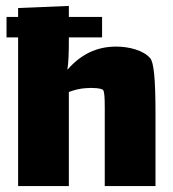

<svg xmlns="http://www.w3.org/2000/svg" viewBox="-20 -627 582 647"><path d="M486 -431C464 -457 416 -470 371 -470C306 -470 253 -444 208 -393L207 -394C211 -413 212 -454 212 -490V-501H324V-570H212V-607L41 -600V-570H2V-501H41V0H212V-317C230 -324 251 -329 270 -330C292 -332 323 -330 328 -323C334 -314 333 -262 333 -240V0H504V-242C504 -365 498 -417 486 -431Z"/></svg>

Font: FilmFarsi Display
Style: Regular
Weight: 400
Designer: Borna Izadpanah
Foundry: Borna Izadpanah
Version: Version 1.000;PS 001.000;hotconv 1.0.88;makeotf.lib2.5.64775